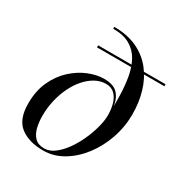

<svg xmlns="http://www.w3.org/2000/svg" viewBox="-178 -893 985 1036"><g transform="rotate(30 315.0 -375.0)"><path d="M236.5 10Q146 10 93 -31.2Q40 -72.5 40 -170Q40 -249 67.5 -308.8Q95 -368.5 139 -408.8Q183 -449 233.2 -469.5Q283.5 -490 329 -490Q384 -490 410.8 -465.2Q437.5 -440.5 445.8 -396.2Q454 -352 454 -293.5L444.5 -330Q444.5 -365.5 435.8 -397.8Q427 -430 406.5 -450.8Q386 -471.5 351 -471.5Q318.5 -471.5 287.5 -455Q256.5 -438.5 229.5 -408.5Q202.5 -378.5 182.5 -338.2Q162.5 -298 151 -250Q139.5 -202 139.5 -150Q139.5 -113 147.5 -79.2Q155.5 -45.5 176.2 -24Q197 -2.5 235 -2.5Q267.5 -2.5 298 -25.2Q328.5 -48 355 -84.8Q381.5 -121.5 401.5 -165.5Q421.5 -209.5 433 -252.5Q444.5 -295.5 444.5 -330L448 -339Q448 -397 446.5 -455.5Q445 -514 435.8 -566.5Q426.5 -619 404.2 -660Q382 -701 341.2 -724.8Q300.5 -748.5 235.5 -748.5V-760Q319 -760 379.5 -731.2Q440 -702.5 479.2 -652.5Q518.5 -602.5 537.5 -537.5Q556.5 -472.5 556.5 -400Q556.5 -321.5 531 -248Q505.5 -174.5 460.8 -116.2Q416 -58 358.2 -24Q300.5 10 236.5 10ZM210 -617.5V-630H630V-617.5Z"/></g></svg>

Font: Bodoni Moda 18pt
Style: Italic
Weight: 400
Italic angle: -13°
Designer: Owen Earl
Foundry: indestructible type
Version: Version 2.005